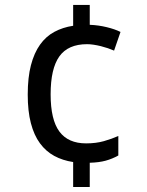

<svg xmlns="http://www.w3.org/2000/svg" viewBox="-20 -744 591 774"><path d="M341.8 -87.9V9.8H274.9V-90.8Q232.4 -97.2 198.7 -115.5Q165 -133.8 141.1 -166.3Q117.2 -198.7 104.5 -247.3Q91.8 -295.9 91.8 -362.8Q91.8 -431.6 104.7 -481.2Q117.7 -530.8 141.4 -564Q165 -597.2 199 -615.5Q232.9 -633.8 274.9 -640.1V-724.1H341.8V-644Q377 -642.6 410.2 -634.5Q443.4 -626.5 465.8 -615.2L439.9 -540Q428.7 -544.9 415 -549.6Q401.4 -554.2 386.7 -557.9Q372.1 -561.5 357.7 -563.7Q343.3 -565.9 331.1 -565.9Q254.4 -565.9 219.2 -516.6Q184.1 -467.3 184.1 -363.8Q184.1 -261.2 219.5 -213.6Q254.9 -166 327.1 -166Q366.7 -166 398.7 -175Q430.7 -184.1 457 -195.8V-117.2Q432.6 -103.5 405.8 -96.2Q378.9 -88.9 341.8 -87.9Z"/></svg>

Font: Droid Sans
Style: Regular
Weight: 400
Version: Version 1.00 build 113